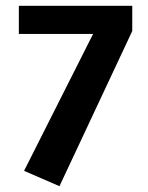

<svg xmlns="http://www.w3.org/2000/svg" viewBox="-20 -618 510 662"><path d="M436 -598V-511L185 24L63 -29L301 -501H45V-598Z"/></svg>

Font: Mukta Mahee ExtraBold
Style: Regular
Weight: 800
Designer: Shuchita Grover, Noopur Datye, Girish Dalvi, Yashodeep Gholap
Foundry: Ek Type
Version: Version 2.538;PS 1.000;hotconv 16.6.51;makeotf.lib2.5.65220;